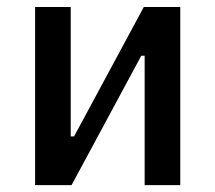

<svg xmlns="http://www.w3.org/2000/svg" viewBox="-20 -538 626 558"><path d="M150.4 0V-141.6H195.3L397.9 -517.6H432.1V-376H390.6L188 0ZM82 0V-517.6H185.5V0ZM400.4 0V-517.6H503.9V0Z"/></svg>

Font: Cascadia Code
Style: Regular
Weight: 400
Monospace: yes
Designer: Aaron Bell
Foundry: Saja Typeworks
Version: Version 2106.017